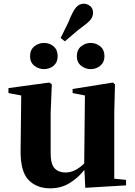

<svg xmlns="http://www.w3.org/2000/svg" viewBox="-20 -1005 731 1042"><path d="M219.2 -629.9Q189 -629.9 166 -648.4Q143.1 -667 143.1 -700.2Q143.1 -734.4 166 -753.2Q189 -772 219.2 -772Q249 -772 271 -753.2Q293 -734.4 293 -700.2Q293 -667 271 -648.4Q249 -629.9 219.2 -629.9ZM309.1 -798.8 352.1 -886.2Q374.5 -943.8 392.3 -964.4Q410.2 -984.9 434.1 -984.9Q452.6 -984.9 468.8 -972.4Q484.9 -960 484.9 -936Q484.9 -912.6 468.5 -894.5Q452.1 -876.5 403.8 -841.8L332 -780.8ZM472.2 -629.9Q442.9 -629.9 419.9 -648.4Q397 -667 397 -700.2Q397 -734.4 419.9 -753.2Q442.9 -772 472.2 -772Q502 -772 524.4 -753.2Q546.9 -734.4 546.9 -700.2Q546.9 -667 524.4 -648.4Q502 -629.9 472.2 -629.9ZM442.9 14.2 438 -83Q402.8 -38.6 356.7 -10.7Q310.5 17.1 252.9 17.1Q178.2 17.1 134.3 -29.1Q90.3 -75.2 91.8 -189L95.2 -486.8L25.9 -500V-526.9L248 -557.1L261.2 -546.9L254.9 -393.1V-173.8Q254.9 -113.8 276.6 -91.3Q298.3 -68.8 335 -68.8Q363.3 -68.8 389.2 -82.3Q415 -95.7 437 -118.2L440.9 -486.8L374 -500V-522L592.8 -557.1L604 -546.9L600.1 -393.1V-35.2L664.1 -28.8V1Z"/></svg>

Font: Source Han Serif TW Heavy
Style: Regular
Weight: 900
Designer: Ryoko NISHIZUKA Ë•øÂ°öÊ∂ºÂ≠ê (kana & ideographs); Frank Grie√ühammer (Latin, Greek & Cyrillic); Wenlong ZHANG Âº†ÊñáÈæô 
Foundry: Adobe
Version: Version 2.003;hotconv 1.1.1;makeotfexe 2.6.0